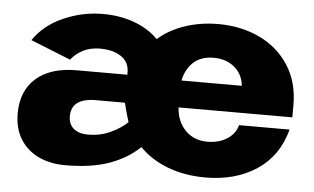

<svg xmlns="http://www.w3.org/2000/svg" viewBox="-42 -546 1010 618"><g transform="rotate(5 463.5 -237.0)"><path d="M21.5 -142.1Q21.5 -215.3 67.9 -256.1Q114.3 -296.9 198.7 -296.9H362.3V-304.2Q362.3 -337.9 335.9 -355.5Q309.6 -373 267.6 -373Q237.3 -373 213.4 -361.1Q189.5 -349.1 174.3 -329.1L44.9 -380.9Q79.1 -431.2 140.4 -458Q201.7 -484.9 267.6 -484.9Q321.8 -484.9 367.9 -468.3Q414.1 -451.7 446.3 -419.4Q482.4 -451.2 532.7 -468Q583 -484.9 640.6 -484.9Q713.9 -484.9 773.7 -456.5Q833.5 -428.2 868.4 -374.3Q903.3 -320.3 903.3 -247.1V-206.5H535.6Q538.6 -161.1 566.2 -132.8Q593.8 -104.5 637.7 -104.5Q664.6 -104.5 685.3 -113.3Q706.1 -122.1 718.5 -136.2Q731 -150.4 734.4 -166.5H897.9Q875 -80.1 806.6 -34.7Q738.3 10.7 640.6 10.7Q574.7 10.7 520 -9.8Q465.3 -30.3 427.7 -68.8Q388.2 -30.8 330.3 -10Q272.5 10.7 188 10.7Q140.1 10.7 102.5 -6.8Q64.9 -24.4 43.2 -58.8Q21.5 -93.3 21.5 -142.1ZM252.9 -93.8Q291.5 -93.8 324.5 -108.9Q357.4 -124 379.4 -145Q376 -155.3 370.6 -174.8Q365.2 -194.3 362.3 -206.5H269Q189.5 -206.5 189.5 -147.5Q189.5 -122.1 206.3 -107.9Q223.1 -93.8 252.9 -93.8ZM732.4 -293.5Q730.5 -316.4 718.3 -335Q706.1 -353.5 684.6 -364.5Q663.1 -375.5 635.3 -375.5Q593.3 -375.5 569.1 -352.8Q544.9 -330.1 537.6 -293.5Z"/></g></svg>

Font: Glacial Indifference
Style: Bold
Weight: 700
Designer: Alfredo Marco Pradil
Foundry: Alfredo Marco Pradil
Version: Version 1.312